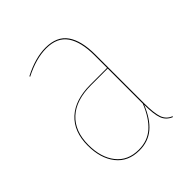

<svg xmlns="http://www.w3.org/2000/svg" viewBox="-155 -628 740 740"><g transform="rotate(-45 214.5 -258.5)"><path d="M325.7 -108.4Q325.7 -53.2 334.5 -28.3Q343.3 -3.4 368.2 5.9L366.7 9.3Q340.8 -1 331.3 -25.4Q321.8 -49.8 321.8 -102.5Q299.3 -46.9 266.1 -18.8Q232.9 9.3 185.1 9.3Q123.5 9.3 90.1 -33.2Q56.6 -75.7 56.6 -145Q56.6 -221.2 101.8 -262.7Q147 -304.2 230 -304.2H321.3V-372.6Q321.3 -445.8 294.7 -484.6Q268.1 -523.4 208.5 -523.4Q153.3 -523.4 87.4 -489.7L86.9 -493.2Q152.3 -527.3 208.5 -527.3Q270 -527.3 297.9 -487.5Q325.7 -447.8 325.7 -372.6ZM185.1 5.4Q232.9 5.4 265.6 -23.4Q298.3 -52.2 321.3 -109.4V-300.8H230.5Q148.4 -300.8 104.5 -260.3Q60.5 -219.7 60.5 -145Q60.5 -77.1 93 -35.9Q125.5 5.4 185.1 5.4Z"/></g></svg>

Font: Fira Sans Compressed Four
Style: Regular
Weight: 100
Width: 1
Designer: Carrois Corporate & Edenspiekermann AG
Foundry: Carrois Corporate GbR & Edenspiekermann AG
Version: Version 4.203;PS 004.203;hotconv 1.0.88;makeotf.lib2.5.64775